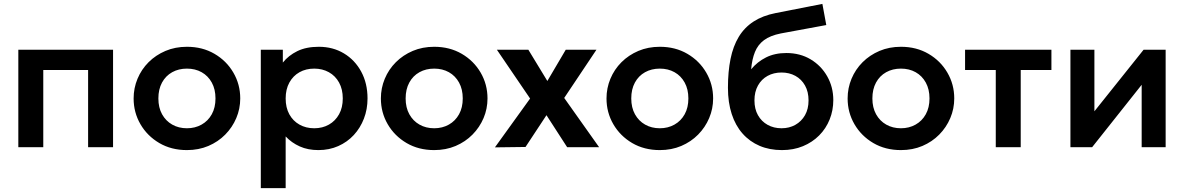

<svg xmlns="http://www.w3.org/2000/svg" viewBox="-20 -755 6074 985"><path d="M74 0V-500H560V0H432V-396H202V0Z M939 15Q859 15 797.2 -21.2Q735.5 -57.5 700.5 -117.8Q665.5 -178 665.5 -250Q665.5 -303 685.5 -351Q705.5 -399 742.2 -435.8Q779 -472.5 829 -493.8Q879 -515 939 -515Q1018.5 -515 1080.2 -479Q1142 -443 1177.2 -382.5Q1212.5 -322 1212.5 -250Q1212.5 -197 1192.2 -149.2Q1172 -101.5 1135.5 -64.5Q1099 -27.5 1049 -6.2Q999 15 939 15ZM939 -97Q981 -97 1014.2 -115.8Q1047.5 -134.5 1066.5 -168.8Q1085.5 -203 1085.5 -250Q1085.5 -297 1066.5 -331.5Q1047.5 -366 1014.5 -384.5Q981.5 -403 939 -403Q896.5 -403 863.2 -384.5Q830 -366 811.2 -331.5Q792.5 -297 792.5 -250Q792.5 -203 811.5 -168.8Q830.5 -134.5 863.5 -115.8Q896.5 -97 939 -97Z M1318 210V-500H1431V-434Q1460 -470.5 1505.5 -492.8Q1551 -515 1615.5 -515Q1688 -515 1744.5 -481Q1801 -447 1833.2 -387.2Q1865.5 -327.5 1865.5 -250Q1865.5 -194.5 1847 -146.5Q1828.5 -98.5 1795 -62.2Q1761.5 -26 1715.2 -5.5Q1669 15 1613.5 15Q1559.5 15 1517.8 -3.8Q1476 -22.5 1445.5 -55V210ZM1592 -97Q1634.5 -97 1667.5 -115.8Q1700.5 -134.5 1719.5 -168.8Q1738.5 -203 1738.5 -250Q1738.5 -297 1719.5 -331.5Q1700.5 -366 1667.2 -384.5Q1634 -403 1592 -403Q1549.5 -403 1516.5 -384.5Q1483.5 -366 1464.5 -331.5Q1445.5 -297 1445.5 -250Q1445.5 -203 1464.2 -168.8Q1483 -134.5 1516.2 -115.8Q1549.5 -97 1592 -97Z M2207.5 15Q2127.5 15 2065.8 -21.2Q2004 -57.5 1969 -117.8Q1934 -178 1934 -250Q1934 -303 1954 -351Q1974 -399 2010.8 -435.8Q2047.5 -472.5 2097.5 -493.8Q2147.5 -515 2207.5 -515Q2287 -515 2348.8 -479Q2410.5 -443 2445.8 -382.5Q2481 -322 2481 -250Q2481 -197 2460.8 -149.2Q2440.5 -101.5 2404 -64.5Q2367.5 -27.5 2317.5 -6.2Q2267.5 15 2207.5 15ZM2207.5 -97Q2249.5 -97 2282.8 -115.8Q2316 -134.5 2335 -168.8Q2354 -203 2354 -250Q2354 -297 2335 -331.5Q2316 -366 2283 -384.5Q2250 -403 2207.5 -403Q2165 -403 2131.8 -384.5Q2098.5 -366 2079.8 -331.5Q2061 -297 2061 -250Q2061 -203 2080 -168.8Q2099 -134.5 2132 -115.8Q2165 -97 2207.5 -97Z M2519 1 2699.5 -249.5 2529 -500H2690.5L2788 -339.5L2882.5 -500H3040L2874.5 -252.5L3053.5 0H2889.5L2783.5 -164L2676 -1Z M3365 15Q3285 15 3223.2 -21.2Q3161.5 -57.5 3126.5 -117.8Q3091.5 -178 3091.5 -250Q3091.5 -303 3111.5 -351Q3131.5 -399 3168.2 -435.8Q3205 -472.5 3255 -493.8Q3305 -515 3365 -515Q3444.5 -515 3506.2 -479Q3568 -443 3603.2 -382.5Q3638.5 -322 3638.5 -250Q3638.5 -197 3618.2 -149.2Q3598 -101.5 3561.5 -64.5Q3525 -27.5 3475 -6.2Q3425 15 3365 15ZM3365 -97Q3407 -97 3440.2 -115.8Q3473.5 -134.5 3492.5 -168.8Q3511.5 -203 3511.5 -250Q3511.5 -297 3492.5 -331.5Q3473.5 -366 3440.5 -384.5Q3407.5 -403 3365 -403Q3322.5 -403 3289.2 -384.5Q3256 -366 3237.2 -331.5Q3218.5 -297 3218.5 -250Q3218.5 -203 3237.5 -168.8Q3256.5 -134.5 3289.5 -115.8Q3322.5 -97 3365 -97Z M3991.5 15Q3928 15 3877 -6.8Q3826 -28.5 3789.5 -69.8Q3753 -111 3733.8 -170.2Q3714.5 -229.5 3714.5 -304.5Q3714.5 -387.5 3727.8 -452.8Q3741 -518 3770 -566Q3799 -614 3846 -644.5Q3893 -675 3959.5 -688L4199 -735L4219 -626.5L3986 -583.5Q3931 -572.5 3899.5 -549Q3868 -525.5 3853 -488.2Q3838 -451 3833.5 -399.5Q3865 -438 3910 -460.5Q3955 -483 4014 -483Q4084.5 -483 4138.8 -450.5Q4193 -418 4224 -363Q4255 -308 4255 -241.5Q4255 -188.5 4236.2 -142Q4217.5 -95.5 4182.5 -60.2Q4147.5 -25 4099.2 -5Q4051 15 3991.5 15ZM3989.5 -97Q4029 -97 4060.2 -114.5Q4091.5 -132 4109.8 -164Q4128 -196 4128 -240Q4128 -284 4110 -316.2Q4092 -348.5 4060.5 -365.8Q4029 -383 3989.5 -383Q3949.5 -383 3918 -365.8Q3886.5 -348.5 3868.5 -316.2Q3850.5 -284 3850.5 -240Q3850.5 -196 3868.5 -164Q3886.5 -132 3918 -114.5Q3949.5 -97 3989.5 -97Z M4602 15Q4522 15 4460.2 -21.2Q4398.5 -57.5 4363.5 -117.8Q4328.5 -178 4328.5 -250Q4328.5 -303 4348.5 -351Q4368.5 -399 4405.2 -435.8Q4442 -472.5 4492 -493.8Q4542 -515 4602 -515Q4681.5 -515 4743.2 -479Q4805 -443 4840.2 -382.5Q4875.5 -322 4875.5 -250Q4875.5 -197 4855.2 -149.2Q4835 -101.5 4798.5 -64.5Q4762 -27.5 4712 -6.2Q4662 15 4602 15ZM4602 -97Q4644 -97 4677.2 -115.8Q4710.5 -134.5 4729.5 -168.8Q4748.5 -203 4748.5 -250Q4748.5 -297 4729.5 -331.5Q4710.5 -366 4677.5 -384.5Q4644.5 -403 4602 -403Q4559.5 -403 4526.2 -384.5Q4493 -366 4474.2 -331.5Q4455.5 -297 4455.5 -250Q4455.5 -203 4474.5 -168.8Q4493.5 -134.5 4526.5 -115.8Q4559.5 -97 4602 -97Z M5088.5 0V-396H4931V-500H5374V-396H5216.5V0Z M5471.5 0V-500H5594.5V-184L5847 -500H5960V0H5837V-320L5583 0Z"/></svg>

Font: Geologica Roman Medium
Style: Regular
Weight: 500
Designer: Sindre Bremnes, Frode Helland
Foundry: Monokrom Skriftforlag AS
Version: Version 1.010;gftools[0.9.28]